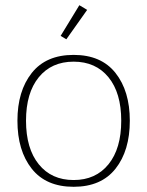

<svg xmlns="http://www.w3.org/2000/svg" viewBox="-20 -708 566 738"><path d="M213 -570 285 -688 315 -670 235 -557ZM47 -244Q47 -358 102 -427.5Q157 -497 263 -497Q369 -497 424 -427.5Q479 -358 479 -244Q479 -129 424 -59.5Q369 10 263 10Q157 10 102 -59.5Q47 -129 47 -244ZM446 -244Q446 -351 397 -411Q348 -471 263 -471Q178 -471 129 -411Q80 -351 80 -244Q80 -137 129 -76.5Q178 -16 263 -16Q348 -16 397 -76.5Q446 -137 446 -244Z"/></svg>

Font: Maitree ExtraLight
Style: Regular
Weight: 275
Designer: CadsonDemak Team
Foundry: CadsonDemak
Version: Version 1.003